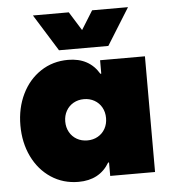

<svg xmlns="http://www.w3.org/2000/svg" viewBox="-53 -771 748 833"><g transform="rotate(-5 321.5 -355.0)"><path d="M398.4 -252Q398.4 -277.8 387 -298.3Q375.5 -318.8 355.2 -330.3Q335 -341.8 309.6 -341.8Q284.2 -341.8 263.9 -330.3Q243.7 -318.8 232.2 -298.3Q220.7 -277.8 220.7 -252Q220.7 -226.1 232.2 -205.6Q243.7 -185.1 263.9 -173.6Q284.2 -162.1 309.6 -162.1Q335 -162.1 355.2 -173.6Q375.5 -185.1 387 -205.6Q398.4 -226.1 398.4 -252ZM394.5 0V-58.6H390.6Q347.7 13.7 255.9 13.7Q189 13.7 136.5 -21Q84 -55.7 54.7 -116.2Q25.4 -176.8 25.4 -252Q25.4 -327.1 54.7 -387.7Q84 -448.2 136.5 -482.9Q189 -517.6 255.9 -517.6Q347.7 -517.6 390.6 -445.3H394.5V-503.9H589.8V0ZM277.3 -722.7 328.1 -641.1 378.9 -722.7H535.2L435.5 -562.5H220.7L121.1 -722.7Z"/></g></svg>

Font: Wanted Sans ExtraBlack
Style: Regular
Weight: 900
Designer: Original Design by Kil Hyung-jin and Kang Hanbin, Wanted Lab, Inc; Hangeul from Source Han Sans by Jang Soo-young and Ka
Foundry: Wanted Lab, Inc.
Version: Version 1.001